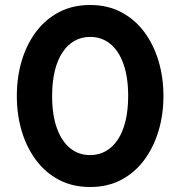

<svg xmlns="http://www.w3.org/2000/svg" viewBox="-20 -735 723 770"><path d="M341.5 15Q271.5 15 217 -13.5Q162.5 -42 124.8 -92.5Q87 -143 67.2 -209Q47.5 -275 47.5 -350Q47.5 -425.5 67.2 -491.5Q87 -557.5 124.8 -607.8Q162.5 -658 217 -686.5Q271.5 -715 341.5 -715Q411 -715 465.5 -686.5Q520 -658 557.8 -607.8Q595.5 -557.5 615.5 -491.5Q635.5 -425.5 635.5 -350Q635.5 -275 615.5 -209Q595.5 -143 557.8 -92.5Q520 -42 465.5 -13.5Q411 15 341.5 15ZM341.5 -113Q376 -113 404 -128.8Q432 -144.5 452.2 -174.8Q472.5 -205 483.2 -249.2Q494 -293.5 494 -350Q494 -425.5 475 -478.8Q456 -532 421.8 -559.5Q387.5 -587 341.5 -587Q307 -587 279 -571.2Q251 -555.5 230.8 -525.2Q210.5 -495 199.8 -451Q189 -407 189 -350Q189 -274.5 208 -221.5Q227 -168.5 261.2 -140.8Q295.5 -113 341.5 -113Z"/></svg>

Font: Geologica Cursive SemiBold
Style: Regular
Weight: 600
Designer: Sindre Bremnes, Frode Helland
Foundry: Monokrom Skriftforlag AS
Version: Version 1.010;gftools[0.9.28]